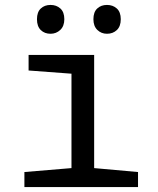

<svg xmlns="http://www.w3.org/2000/svg" viewBox="-20 -759 640 779"><path d="M79 -61 270 -77V-460L96 -473V-536H362V-77L540 -61V0H79ZM130 -681Q130 -710 145.5 -724.5Q161 -739 185 -739Q209 -739 225 -724.5Q241 -710 241 -681Q241 -653 224.5 -637.5Q208 -622 185 -622Q161 -622 145.5 -637Q130 -652 130 -681ZM359 -681Q359 -710 374.5 -724.5Q390 -739 414 -739Q438 -739 454 -724.5Q470 -710 470 -681Q470 -652 454 -637Q438 -622 414 -622Q391 -622 375 -637.5Q359 -653 359 -681Z"/></svg>

Font: Noto Sans Mono UI
Style: Regular
Weight: 400
Monospace: yes
Designer: Monotype Design team
Foundry: Monotype Imaging Inc.
Version: Version 1.000